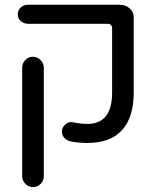

<svg xmlns="http://www.w3.org/2000/svg" viewBox="-20 -597 659 807"><path d="M276.4 -2.9Q259.8 -6.8 250 -18.1Q240.2 -29.3 240.2 -43.9Q240.2 -61.5 254.9 -74.2Q269.5 -86.9 287.1 -83Q319.3 -76.2 347.7 -76.2Q451.2 -76.2 451.2 -208V-477.5Q451.2 -497.1 431.6 -497.1H97.7Q80.1 -497.1 67.4 -508.3Q54.7 -519.5 54.7 -537.1Q54.7 -554.7 67.4 -565.9Q80.1 -577.1 97.7 -577.1H482.4Q507.8 -577.1 524.9 -562Q542 -546.9 542 -524.4V-208Q542 -103.5 492.7 -49.8Q443.4 3.9 347.7 3.9Q307.6 3.9 276.4 -2.9ZM73.2 143.6V-312.5Q73.2 -331.1 86.4 -344.7Q99.6 -358.4 118.2 -358.4Q136.7 -358.4 150.4 -344.7Q164.1 -331.1 164.1 -312.5V143.6Q164.1 162.1 150.9 175.8Q137.7 189.5 119.1 189.5Q100.6 189.5 86.9 175.8Q73.2 162.1 73.2 143.6Z"/></svg>

Font: jf-openhuninn-1.0
Style: Regular
Weight: 400
Designer: [Kosugi Maru]
      Designed by Motoya company      

      [Varela Round]
      Joe Prince(Latin component); Avraham Co
Foundry: justfont CO.,LTD.
Version: 1.0